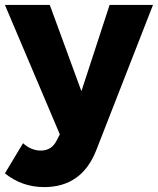

<svg xmlns="http://www.w3.org/2000/svg" viewBox="-32 -561 644 783"><path d="M148 202Q58 202 -12 146L62 23Q95 53 134 53Q179 53 199 12L212 -13L-12 -541H171L300 -189L415 -541H592L360 53Q301 202 148 202Z"/></svg>

Font: Argentum Novus
Style: Bold
Weight: 700
Designer: Julieta Ulanovsky (font) & Cristiano Sobral (main changes)
Foundry: Julieta Ulanovsky (font) & Cristiano Sobral (main changes)
Version: Version 3.00;November 27, 2020;FontCreator 13.0.0.2655 64-bi